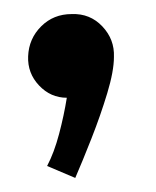

<svg xmlns="http://www.w3.org/2000/svg" viewBox="-20 -129 222 273"><path d="M20 -49Q21 -74 38.5 -91.5Q56 -109 82 -109Q108 -110 125.5 -91.5Q143 -73 142 -48Q142 -28 132.5 3.5Q123 35 110 68Q97 101 87 124L47 107Q57 88 64 61.5Q71 35 75 10Q52 10 35.5 -7.5Q19 -25 20 -49Z"/></svg>

Font: Kulim Park SemiBold
Style: Regular
Weight: 600
Designer: Noponies / Dale Sattler
Foundry: Noponies
Version: Version 1.000; ttfautohint (v1.8.3)